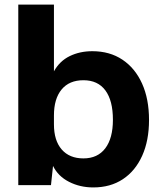

<svg xmlns="http://www.w3.org/2000/svg" viewBox="-20 -810 706 840"><path d="M60 0V-790H216V-498Q241 -543 285 -564.5Q329 -586 384 -586Q460 -586 515.5 -549Q571 -512 601.5 -444.5Q632 -377 632 -285Q632 -195 602 -128.5Q572 -62 517.5 -26Q463 10 388 10Q330 10 282 -14.5Q234 -39 212 -84L203 0ZM216 -266Q216 -195 250 -156Q284 -117 345 -117Q407 -117 440.5 -161Q474 -205 474 -286Q474 -370 441 -414.5Q408 -459 345 -459Q283 -459 249.5 -418.5Q216 -378 216 -305Z"/></svg>

Font: BDO Grotesk
Style: Bold
Weight: 700
Designer: Deni Anggara
Foundry: Lokal Container
Version: Version 2.000